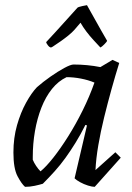

<svg xmlns="http://www.w3.org/2000/svg" viewBox="-20 -712 513 744"><path d="M77 12Q64 1 48 -29Q32 -59 32 -121Q32 -178 46 -227Q60 -276 81 -314Q102 -352 123 -374Q147 -395 175.5 -415Q204 -435 229 -448.5Q254 -462 265 -462Q291 -462 317.5 -459.5Q344 -457 369 -452L416 -480L442 -468Q427 -420 412 -366Q397 -312 383.5 -257Q370 -202 361 -149.5Q352 -97 350 -53L427 -122L448 -101L347 12Q337 12 321 7Q305 2 290.5 -6Q276 -14 269 -21L317 -226L311 -228Q292 -190 272.5 -158.5Q253 -127 233.5 -100Q214 -73 192 -48.5Q170 -24 146 0Q133 4 114.5 8Q96 12 77 12ZM137 -48Q159 -66 187 -101.5Q215 -137 244.5 -184Q274 -231 300.5 -284.5Q327 -338 346 -392Q322 -402 293.5 -407.5Q265 -413 238 -413Q206 -398 181.5 -367.5Q157 -337 140.5 -295Q124 -253 115.5 -204Q107 -155 107 -104Q107 -101 107 -98.5Q107 -96 107 -93Q112 -81 120 -69Q128 -57 137 -48ZM184 -531 178 -528Q172 -528 165.5 -536.5Q159 -545 159 -549Q175 -566 196 -589Q217 -612 239 -636.5Q261 -661 280 -682Q283 -685 299 -688.5Q315 -692 317 -692L372 -594L395 -554Q394 -550 384 -540Q374 -530 369 -528Q358 -540 343 -556Q328 -572 314.5 -590Q301 -608 292 -624L268 -596Q259 -586 245.5 -575Q232 -564 216.5 -553Q201 -542 184 -531Z"/></svg>

Font: Labrada
Style: Italic
Weight: 400
Italic angle: -7°
Designer: Mercedes Jáuregui
Foundry: Omnibus-Type Team
Version: Version 1.000